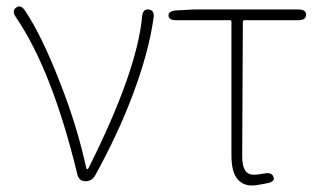

<svg xmlns="http://www.w3.org/2000/svg" viewBox="-20 -556 987 589"><path d="M242 0Q222 0 217 -22Q140 -340 29 -503Q15 -523 30 -533Q44 -543 57 -523Q108 -447 164 -303Q217 -168 244 -43Q245 -37 247.5 -37Q250 -37 253 -43Q400 -337 416 -505Q418 -529 436 -527Q455 -524 451 -501Q437 -397 386 -262Q341 -143 272 -18Q262 0 242 0Z M779 10Q766 13 752 13Q724 13 707 -8.5Q690 -30 690 -81V-489Q690 -494 685 -494H521Q497 -494 497 -508Q496 -522 520 -524L557 -526Q569 -527 582 -527H895Q919 -527 919 -511Q919 -494 895 -494H730Q725 -494 725 -489L723 -75Q723 -20 758 -20Q769 -20 780 -22L792 -24Q814 -28 819 -13Q825 1 800 6Z"/></svg>

Font: Resource Han Rounded KR ExtraLight
Style: Regular
Weight: 250
Designer: Cyano Hao (round all glyphs); Ryoko NISHIZUKA 西塚涼子 (kana, bopomofo & ideographs); Paul D. Hunt (Latin, Greek & Cyrillic)
Foundry: Cyano Hao
Version: 0.990